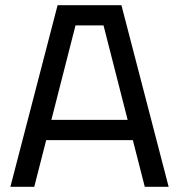

<svg xmlns="http://www.w3.org/2000/svg" viewBox="-20 -720 690 740"><path d="M20 0 202 -700H448L630 0H538L492 -180H158L112 0ZM178 -258H472L379 -622H271Z"/></svg>

Font: Tektur
Style: Regular
Weight: 400
Designer: Adam Jagosz
Foundry: Adam Jagosz
Version: Version 1.005;gftools[0.9.30]